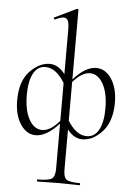

<svg xmlns="http://www.w3.org/2000/svg" viewBox="-64 -772 758 1094"><g transform="rotate(5 315.0 -225.0)"><path d="M426 13Q377 13 340 -36V194Q340 237 357 250Q374 263 434 263Q436 263 436 269Q436 275 434 275Q419 275 379.5 274Q340 273 317 273Q292 273 249.5 274Q207 275 192 275Q189 275 189 269Q189 263 192 263Q255 263 273.5 250Q292 237 292 194V-65Q221 13 159 13Q107 13 72 -39.5Q37 -92 37 -177Q37 -286 91 -342.5Q145 -399 205 -399Q253 -399 292 -348V-600Q292 -637 285 -653Q278 -669 260 -669Q244 -669 212 -654Q209 -653 206.5 -655.5Q204 -658 204 -661Q204 -664 207 -665L329 -724Q331 -725 333 -725Q340 -725 340 -718V-322Q408 -399 471 -399Q523 -399 558 -346.5Q593 -294 593 -209Q593 -163 582 -124.5Q571 -86 553 -61.5Q535 -37 512.5 -19.5Q490 -2 468 5.5Q446 13 426 13ZM193 -20Q241 -20 292 -81V-297Q243 -379 181 -379Q137 -379 113 -335Q89 -291 89 -213Q89 -124 118 -72Q147 -20 193 -20ZM340 -307V-86Q389 -7 449 -7Q494 -7 518 -51Q542 -95 542 -173Q542 -262 512.5 -314Q483 -366 437 -366Q391 -366 340 -307Z"/></g></svg>

Font: t
Style: Regular
Weight: 300
Designer: Christian Thalmann (Catharsis Fonts)
Version: Version 1.000;PS 002.000;hotconv 1.0.88;makeotf.lib2.5.64775